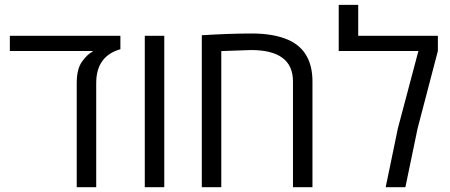

<svg xmlns="http://www.w3.org/2000/svg" viewBox="-20 -779 1872 799"><path d="M481 -629.9V-574.2Q380.4 -545.4 380.4 -433.6V0H299.3V-433.6Q299.3 -491.7 321.3 -522.5Q343.3 -553.2 365.7 -564.5V-566.9H21V-629.9Z M663.6 0H582.5V-629.9H663.6Z M819.8 0V-632.3Q933.6 -639.6 1028.1 -639.6Q1122.6 -639.6 1183.6 -611.3Q1280.3 -565.9 1280.3 -439.5V0H1199.2V-440.4Q1199.2 -570.8 1024.4 -570.8L900.9 -566.4V0Z M1470.7 -629.9H1802.2V-566.9L1717.8 -244.6L1667 0H1585L1635.7 -244.6L1721.2 -566.9H1389.6V-758.8H1470.7Z"/></svg>

Font: OpenSansHebrew-Regular
Style: Regular
Weight: 400
Foundry: Ascender Corporation, Yanek Iontef
Version: Version 2.001;PS 002.001;hotconv 1.0.70;makeotf.lib2.5.58329